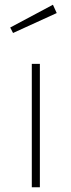

<svg xmlns="http://www.w3.org/2000/svg" viewBox="-20 -789 301 809"><path d="M148 0H114V-520H148ZM219 -734 35 -650 23 -673 203 -769Z"/></svg>

Font: FiraGO UltraLight
Style: Regular
Weight: 200
Designer: bBox Type
Foundry: bBox Type GmbH
Version: Version 1.001